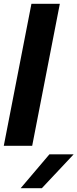

<svg xmlns="http://www.w3.org/2000/svg" viewBox="-26 -770 409 1014"><path d="M140 -750H290L144 0H-6ZM235 45H363L195 224H83Z"/></svg>

Font: Teachers
Style: Bold Italic
Weight: 700
Designer: Alfredo Marco Pradil & Chank Diesel
Version: Version 0.009